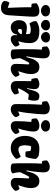

<svg xmlns="http://www.w3.org/2000/svg" viewBox="1402 -2267 1048 3948"><g transform="rotate(90 1926.0 -293.0)"><path d="M171.9 -797.4Q233.4 -797.4 261.5 -770.5Q289.6 -743.7 289.6 -700.7Q289.6 -676.3 272.7 -655.8Q255.9 -635.3 228.5 -623.3Q201.2 -611.3 171.9 -611.3Q140.1 -611.3 113 -625.2Q85.9 -639.2 70.1 -660.2Q54.2 -681.2 54.2 -700.7Q54.2 -743.7 82.3 -770.5Q110.4 -797.4 171.9 -797.4ZM112.8 48.8Q112.8 26.4 108.4 -52.2Q105.5 -106.4 103 -209.2Q100.6 -312 100.6 -339.8Q100.6 -376 102.1 -411.1L30.3 -421.4Q20 -459.5 19.5 -520Q29.3 -532.2 54.7 -546.1Q80.1 -560.1 113 -569.3Q146 -578.6 177.7 -578.6Q221.2 -578.6 247.1 -564.7Q272.9 -550.8 284.2 -523.2Q295.4 -495.6 295.4 -452.1Q295.4 -409.7 291.7 -356.9Q288.1 -304.2 287.6 -293.9Q279.3 -185.1 276.9 -118.2Q272.5 -8.8 265.9 54Q259.3 116.7 241.7 145.5Q220.7 180.2 189 195.6Q157.2 210.9 109.9 210.9Q62.5 210.9 24.9 194.3Q-12.7 177.7 -27.8 145Q-27.3 114.3 -18.6 85Q-9.8 55.7 9.3 36.6L111.8 70.8Q112.8 64.5 112.8 48.8Z M652.8 -301.8V-316.9Q652.8 -332 652.1 -350.6Q651.4 -369.1 649.9 -375Q645.5 -383.3 624.8 -392.1Q604 -400.9 557.1 -400.9Q528.3 -400.9 497.8 -393.8Q467.3 -386.7 430.2 -375Q410.2 -408.2 398.2 -438.2Q386.2 -468.3 386.2 -498.5Q386.2 -507.8 387.7 -517.1Q466.8 -578.6 592.3 -578.6Q661.6 -578.6 715.3 -563Q769 -547.4 803.7 -502.4Q838.4 -457.5 838.4 -375Q838.4 -294.4 819.6 -219Q800.8 -143.6 800.3 -142.1L871.1 -172.4Q885.3 -157.2 896.2 -135.5Q907.2 -113.8 910.2 -85.4Q903.3 -70.8 880.4 -48.1Q857.4 -25.4 824.2 -7.8Q791 9.8 754.9 9.8Q714.4 9.8 693.6 -14.2Q672.9 -38.1 672.9 -76.2Q672.9 -97.7 679.2 -119.6L664.6 -124Q650.9 -46.9 606.4 -18.6Q562 9.8 508.3 9.8Q473.1 9.8 440.4 -10Q407.7 -29.8 387.2 -67.6Q366.7 -105.5 366.7 -156.2Q366.7 -237.3 407.2 -279.5Q447.8 -321.8 524.9 -321.8Q553.7 -321.8 588.6 -315.9Q623.5 -310.1 652.8 -301.8ZM655.3 -206.1 652.3 -217.8Q626.5 -221.2 597.2 -221.2Q572.3 -221.2 563 -217.3Q547.4 -199.7 547.4 -178.2Q547.4 -162.6 555.4 -149.9Q563.5 -137.2 580.6 -135.7Q592.8 -138.2 609.6 -149.4Q626.5 -160.6 639.6 -176.3Q652.8 -191.9 655.3 -206.1ZM468.8 -797.4Q526.9 -797.4 551.8 -773.2Q576.7 -749 576.7 -709Q576.7 -682.1 559.3 -659.7Q542 -637.2 516.6 -624.3Q491.2 -611.3 468.8 -611.3Q441.9 -611.3 417 -624.8Q392.1 -638.2 376.7 -660.9Q361.3 -683.6 361.3 -710Q361.3 -753.4 390.6 -775.4Q419.9 -797.4 468.8 -797.4ZM717.8 -797.4Q775.9 -797.4 800.8 -773.2Q825.7 -749 825.7 -709Q825.7 -682.1 808.3 -659.7Q791 -637.2 765.6 -624.3Q740.2 -611.3 717.8 -611.3Q690.9 -611.3 666 -624.8Q641.1 -638.2 625.7 -660.9Q610.4 -683.6 610.4 -710Q610.4 -753.4 639.6 -775.4Q668.9 -797.4 717.8 -797.4Z M963.9 -317.4Q963.9 -543.9 972.7 -628.9L917.5 -638.7Q905.8 -683.6 905.8 -735.4Q913.1 -744.6 933.1 -758.3Q953.1 -772 979.7 -782.2Q1006.3 -792.5 1032.7 -792.5Q1092.8 -792.5 1122.1 -761.7Q1151.4 -731 1151.4 -667.5Q1151.4 -639.6 1146.5 -577.9Q1141.6 -516.1 1132.3 -445.6Q1123 -375 1110.8 -319.8Q1110.8 -316.9 1114.3 -314.5Q1117.7 -312 1121.6 -312Q1126 -312 1127.4 -315.4Q1147 -393.1 1166.5 -445.3Q1186 -497.6 1225.6 -538.1Q1265.1 -578.6 1328.1 -578.6Q1406.2 -578.6 1440.4 -531Q1474.6 -483.4 1474.6 -411.1Q1474.6 -346.7 1459.5 -286.9Q1444.3 -227.1 1421.9 -162.1Q1422.9 -164.6 1415 -143.1L1416 -142.1L1488.3 -172.4Q1526.4 -139.6 1532.7 -85.4Q1532.7 -82 1510.7 -57.4Q1488.8 -32.7 1452.9 -11.5Q1417 9.8 1370.6 9.8Q1324.2 9.8 1294.9 -15.1Q1265.6 -40 1265.6 -100.1Q1265.6 -147.9 1269.5 -228Q1273.4 -308.1 1277.3 -356.9Q1264.6 -370.6 1246.1 -371.6Q1229 -349.6 1195.8 -283.7Q1162.6 -217.8 1148.9 -185.1Q1147.9 -178.2 1147.9 -171.9Q1147.9 -147.5 1155.3 -106.2Q1162.6 -64.9 1173.3 -29.3Q1164.6 -12.7 1137.2 -1.5Q1109.9 9.8 1069.8 9.8Q1033.7 9.8 1012 3.9Q990.2 -2 981.4 -8.5Q972.7 -15.1 972.7 -16.6Q972.2 -21 970.2 -39.8Q968.3 -58.6 966.3 -92.5Q964.4 -126.5 964.4 -169.9Z M1619.1 -233.9Q1620.6 -395 1620.6 -410.2L1575.7 -417.5Q1566.4 -445.3 1562.5 -469.7Q1558.6 -494.1 1558.6 -519Q1558.6 -529.3 1559.1 -534.7Q1567.4 -542 1585 -552.2Q1602.5 -562.5 1626.5 -570.6Q1650.4 -578.6 1675.3 -578.6Q1733.4 -578.6 1759.5 -552.7Q1785.6 -526.9 1785.6 -477.1Q1785.6 -446.8 1778.1 -399.7Q1770.5 -352.5 1762.7 -332.5L1780.3 -329.6L1809.6 -439.9Q1829.1 -514.6 1858.4 -546.6Q1887.7 -578.6 1924.3 -578.6Q1948.2 -578.6 1971.9 -571.3Q1995.6 -564 2008.3 -553.2Q2022 -522.9 2022 -472.7Q2022 -437.5 2015.1 -403.1Q2008.3 -368.7 1997.6 -347.7L1895 -361.3Q1863.8 -328.1 1828.6 -269.3Q1793.5 -210.4 1772.5 -161.1L1772 -135.7L1866.7 -158.2Q1890.6 -121.6 1894.5 -71.3Q1894.5 -68.4 1872.6 -47.4Q1850.6 -26.4 1814.7 -8.5Q1778.8 9.3 1732.4 9.3Q1684.6 9.3 1652.6 -16.4Q1620.6 -42 1618.7 -103Q1618.2 -110.4 1618.2 -130.9Q1618.2 -151.9 1619.1 -233.9Z M2044.9 -638.7Q2037.6 -668.5 2035.2 -688.2Q2032.7 -708 2033.2 -733.9Q2043.5 -747.1 2065.2 -760.5Q2086.9 -773.9 2116 -783.2Q2145 -792.5 2176.3 -792.5Q2237.3 -792.5 2270 -761.7Q2302.7 -731 2302.7 -670.9Q2302.7 -627.9 2295.4 -532.7Q2288.1 -437.5 2274.4 -330.3Q2260.7 -223.1 2243.2 -143.1L2244.1 -142.1L2316.4 -172.4Q2354.5 -139.6 2360.8 -85.4Q2360.8 -82 2338.9 -57.4Q2316.9 -32.7 2281 -11.5Q2245.1 9.8 2198.7 9.8Q2150.4 9.8 2120.4 -17.1Q2090.3 -43.9 2091.8 -108.9L2092.8 -196.8Q2093.3 -321.8 2095.5 -421.9Q2097.7 -522 2105 -628.4Z M2540 -797.4Q2601.6 -797.4 2629.6 -770.5Q2657.7 -743.7 2657.7 -700.7Q2657.7 -676.3 2640.9 -655.8Q2624 -635.3 2596.7 -623.3Q2569.3 -611.3 2540 -611.3Q2508.3 -611.3 2481.2 -625.2Q2454.1 -639.2 2438.2 -660.2Q2422.4 -681.2 2422.4 -700.7Q2422.4 -743.7 2450.4 -770.5Q2478.5 -797.4 2540 -797.4ZM2398.4 -421.4Q2392.1 -445.3 2389.6 -465.1Q2387.2 -484.9 2387.2 -506.3L2387.7 -520Q2397.9 -533.2 2419.7 -546.6Q2441.4 -560.1 2470.5 -569.3Q2499.5 -578.6 2530.8 -578.6Q2599.1 -578.6 2627.9 -547.9Q2656.7 -517.1 2656.7 -452.1Q2656.7 -413.1 2645.8 -350.1Q2634.8 -287.1 2619.4 -227.8Q2604 -168.5 2592.8 -143.1L2593.8 -142.1L2666 -168.5Q2685.5 -151.9 2695.6 -131.8Q2705.6 -111.8 2708.5 -85.4Q2708.5 -82 2687 -57.4Q2665.5 -32.7 2630.1 -11.5Q2594.7 9.8 2548.3 9.8Q2501.5 9.8 2472.4 -15.6Q2443.4 -41 2443.4 -102.5Q2443.4 -174.3 2447.3 -254.9Q2451.2 -335.4 2459.5 -411.1Z M3010.7 -578.6Q3041 -578.6 3080.3 -575Q3119.6 -571.3 3155.8 -564L3165.5 -557.1Q3187.5 -542 3198 -533Q3208.5 -523.9 3220.2 -507.8Q3220.2 -481.4 3213.1 -435.3Q3206.1 -389.2 3195.3 -349.6Q3184.6 -310.1 3174.8 -298.8Q3158.7 -290.5 3122.6 -290.5Q3105 -290.5 3089.6 -293.2Q3074.2 -295.9 3066.4 -300.3L3056.2 -390.6Q3048.8 -398.9 3022.7 -404.1Q2996.6 -409.2 2974.6 -409.2Q2967.8 -409.2 2961.9 -408.2Q2950.7 -385.3 2944.8 -349.6Q2939 -314 2939 -276.9Q2939 -223.1 2956.5 -185.8Q2974.1 -148.4 3028.3 -148.4Q3055.2 -148.4 3081.3 -157.2Q3107.4 -166 3147.5 -184.1Q3164.1 -191.9 3172.4 -195.3Q3191.9 -175.8 3203.1 -154.3Q3214.4 -132.8 3217.8 -99.1Q3186.5 -62.5 3130.1 -26.4Q3073.7 9.8 2998.5 9.8Q2918.5 9.8 2861.6 -29.1Q2804.7 -67.9 2775.6 -134.5Q2746.6 -201.2 2746.6 -283.7Q2746.6 -368.2 2774.9 -434.6Q2803.2 -501 2862.5 -539.8Q2921.9 -578.6 3010.7 -578.6Z M3308.6 -317.4Q3308.6 -543.9 3317.4 -628.9L3262.2 -638.7Q3250.5 -683.6 3250.5 -735.4Q3257.8 -744.6 3277.8 -758.3Q3297.9 -772 3324.5 -782.2Q3351.1 -792.5 3377.4 -792.5Q3437.5 -792.5 3466.8 -761.7Q3496.1 -731 3496.1 -667.5Q3496.1 -639.6 3491.2 -577.9Q3486.3 -516.1 3477.1 -445.6Q3467.8 -375 3455.6 -319.8Q3455.6 -316.9 3459 -314.5Q3462.4 -312 3466.3 -312Q3470.7 -312 3472.2 -315.4Q3491.7 -393.1 3511.2 -445.3Q3530.8 -497.6 3570.3 -538.1Q3609.9 -578.6 3672.9 -578.6Q3751 -578.6 3785.2 -531Q3819.3 -483.4 3819.3 -411.1Q3819.3 -346.7 3804.2 -286.9Q3789.1 -227.1 3766.6 -162.1Q3767.6 -164.6 3759.8 -143.1L3760.7 -142.1L3833 -172.4Q3871.1 -139.6 3877.4 -85.4Q3877.4 -82 3855.5 -57.4Q3833.5 -32.7 3797.6 -11.5Q3761.7 9.8 3715.3 9.8Q3668.9 9.8 3639.6 -15.1Q3610.4 -40 3610.4 -100.1Q3610.4 -147.9 3614.3 -228Q3618.2 -308.1 3622.1 -356.9Q3609.4 -370.6 3590.8 -371.6Q3573.7 -349.6 3540.5 -283.7Q3507.3 -217.8 3493.7 -185.1Q3492.7 -178.2 3492.7 -171.9Q3492.7 -147.5 3500 -106.2Q3507.3 -64.9 3518.1 -29.3Q3509.3 -12.7 3481.9 -1.5Q3454.6 9.8 3414.6 9.8Q3378.4 9.8 3356.7 3.9Q3335 -2 3326.2 -8.5Q3317.4 -15.1 3317.4 -16.6Q3316.9 -21 3314.9 -39.8Q3313 -58.6 3311 -92.5Q3309.1 -126.5 3309.1 -169.9Z"/></g></svg>

Font: Kavoon
Style: Regular
Weight: 400
Designer: Viktoriya Grabowska
Foundry: Viktoriya Grabowska
Version: Version 1.004; ttfautohint (v1.4.1)